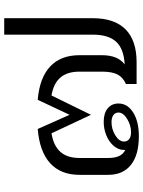

<svg xmlns="http://www.w3.org/2000/svg" viewBox="99 -784 695 934"><g transform="rotate(-90 447.0 -316.5)"><path d="M826 -644V-214Q826 -108 772 -54Q718 0 612 0H506V-52Q538 -66 552 -92.5Q566 -119 566 -169V-278Q566 -337 537.5 -370.5Q509 -404 450 -414L356 -222L266 -414Q205 -404 175.5 -370.5Q146 -337 146 -278V-138Q146 -105 155.5 -85Q165 -65 185 -55V-61Q185 -88 204.5 -111Q224 -134 255.5 -147Q287 -160 322 -160Q364 -160 387.5 -140.5Q411 -121 411 -88Q411 -44 367 -16.5Q323 11 252 11Q161 11 112.5 -27.5Q64 -66 64 -138V-278Q64 -369 120.5 -420.5Q177 -472 287 -481L356 -326L429 -481Q536 -472 591 -420.5Q646 -369 646 -278V-169Q646 -91 601 -58Q677 -62 711.5 -99.5Q746 -137 746 -214V-644ZM226 -61Q226 -45 238 -36Q250 -27 271 -27Q305 -27 336 -46Q367 -65 367 -88Q367 -104 354.5 -113Q342 -122 320 -122Q286 -122 256 -103.5Q226 -85 226 -61Z"/></g></svg>

Font: KoHo Medium
Style: Regular
Weight: 500
Version: Version 1.000; ttfautohint (v1.6)